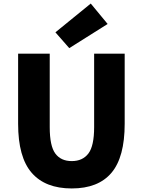

<svg xmlns="http://www.w3.org/2000/svg" viewBox="-20 -1047 803 1081"><path d="M384 14Q235 14 158.5 -74Q82 -162 82 -350V-745H260V-331Q260 -225 291.5 -182.5Q323 -140 384 -140Q445 -140 477.5 -182.5Q510 -225 510 -331V-745H682V-350Q682 -162 607.5 -74Q533 14 384 14ZM370 -776 292 -865 491 -1027 586 -912Z"/></svg>

Font: Source Han Sans TC Heavy
Style: Regular
Weight: 900
Designer: Ryoko NISHIZUKA Ë•øÂ°öÊ∂ºÂ≠ê (kana, bopomofo & ideographs); Paul D. Hunt (Latin, Greek & Cyrillic); Sandoll Communicatio
Foundry: Adobe
Version: Version 2.004;hotconv 1.0.118;makeotfexe 2.5.65603